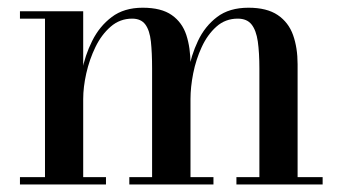

<svg xmlns="http://www.w3.org/2000/svg" viewBox="-20 -490 910 510"><path d="M201 -460V-19.5H261.5V0H33V-19.5H99.5V-440.5H33V-460ZM486 -319.5V-19.5H547V0H323.5V-19.5H384V-308Q384 -350 380.8 -379.8Q377.5 -409.5 366 -425Q354.5 -440.5 331 -440.5Q298.5 -440.5 274 -419.2Q249.5 -398 233.5 -365Q217.5 -332 209.2 -295.2Q201 -258.5 201 -227L190 -225Q190 -259 197.8 -300.8Q205.5 -342.5 224.8 -381.2Q244 -420 276.8 -444.8Q309.5 -469.5 359 -469.5Q408.5 -469.5 436.2 -450Q464 -430.5 475 -396.8Q486 -363 486 -319.5ZM770.5 -319.5V-19.5H837V0H608V-19.5H669V-308Q669 -350 664.8 -379.8Q660.5 -409.5 648.2 -425Q636 -440.5 611.5 -440.5Q578.5 -440.5 554.8 -419.2Q531 -398 515.8 -365Q500.5 -332 493.2 -295.2Q486 -258.5 486 -227L473.5 -225Q473.5 -259 480.5 -300.8Q487.5 -342.5 505.8 -381.2Q524 -420 556.5 -444.8Q589 -469.5 640 -469.5Q689 -469.5 717.8 -450Q746.5 -430.5 758.5 -396.8Q770.5 -363 770.5 -319.5Z"/></svg>

Font: Bodoni Moda 11pt Medium
Style: Regular
Weight: 500
Designer: Owen Earl
Foundry: indestructible type
Version: Version 2.004